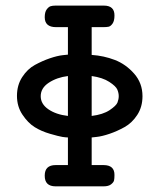

<svg xmlns="http://www.w3.org/2000/svg" viewBox="-20 -659 565 679"><path d="M202.1 -463.9 220.2 -465.8V-563H178.2Q138.2 -563 138.2 -598.1Q138.2 -616.2 145 -625.5Q151.9 -634.8 158.9 -637Q166 -639.2 176.8 -639.2H347.2Q385.3 -639.2 384.8 -604Q384.8 -585 377.9 -575.4Q371.1 -565.9 364 -564.5Q356.9 -563 345.2 -563H304.2V-464.8Q347.2 -461.9 386 -447Q424.8 -432.1 454.3 -398.7Q483.9 -365.2 483.9 -318.8Q483.9 -280.8 465.3 -252.4Q446.8 -224.1 420.4 -209.5Q394 -194.8 367.4 -185.8Q340.8 -176.8 321.8 -174.8L304.2 -172.9V-75.2H346.2Q385.3 -75.2 384.8 -40Q384.8 -27.8 383.3 -21Q381.8 -14.2 372.8 -7.1Q363.8 0 346.2 0H176.8Q137.7 0 138.2 -38.1Q138.2 -75.2 176.8 -75.2H220.2V-172.9Q213.4 -172.9 200.7 -174.8Q188 -176.8 157 -185.8Q126 -194.8 102.5 -209.5Q79.1 -224.1 59.6 -253.2Q40 -282.2 40 -320.1Q40 -357.9 58.6 -386.5Q77.1 -415 103.5 -429.4Q129.9 -443.8 156.5 -452.9Q183.1 -461.9 202.1 -463.9ZM124 -318.8Q124 -291 151.1 -272.5Q178.2 -253.9 220.2 -249V-390.1Q181.2 -385.3 152.6 -366.5Q124 -347.7 124 -318.8ZM304.2 -249Q344.2 -253.9 367.7 -269.5Q391.1 -285.2 395.5 -296.6Q399.9 -308.1 399.9 -319.1Q399.9 -330.1 395 -342Q390.1 -354 366.5 -369.4Q342.8 -384.8 304.2 -390.1Z"/></svg>

Font: CMU Typewriter Text
Style: Bold
Weight: 700
Version: Version 0.7.0